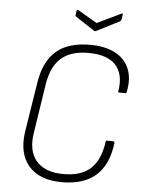

<svg xmlns="http://www.w3.org/2000/svg" viewBox="-57 -877 700 933"><g transform="rotate(5 293.0 -410.0)"><path d="M280 11Q171 11 118 -50Q65 -111 81 -218L119 -458Q135 -564 193.5 -615Q252 -666 359 -666Q431 -666 480 -641Q529 -616 549.5 -568Q570 -520 556 -453Q556 -447 550 -447H520Q514 -447 515 -453Q529 -536 488 -581Q447 -626 354 -626Q269 -626 222 -585Q175 -544 161 -458L124 -218Q109 -128 151.5 -78.5Q194 -29 284 -29Q372 -29 417.5 -72Q463 -115 475 -203Q475 -209 480 -209H512Q518 -209 518 -201Q506 -96 447 -42.5Q388 11 280 11ZM497 -830Q501 -832 503 -831Q505 -830 504 -826L500 -801Q499 -795 493 -792L381 -735Q378 -733 373 -735L280 -796Q275 -799 276 -804L279 -824Q280 -832 287 -829L381 -774Z"/></g></svg>

Font: Sofia Sans Semi Condensed ExtraLight
Style: Italic
Weight: 250
Italic angle: -9°
Version: Version 4.100